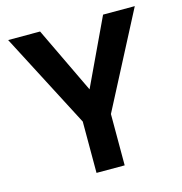

<svg xmlns="http://www.w3.org/2000/svg" viewBox="-104 -795 844 889"><g transform="rotate(-15 317.5 -350.0)"><path d="M250 0V-246L14 -700H167L319 -382L469 -700H621L385 -246V0Z"/></g></svg>

Font: DM Sans
Style: Bold
Weight: 700
Designer: Colophon Foundry, Jonny Pinhorn
Foundry: Colophon Foundry
Version: Version 4.004; ttfautohint (v1.8.4.7-5d5b)